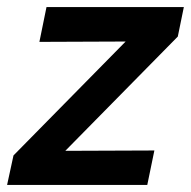

<svg xmlns="http://www.w3.org/2000/svg" viewBox="-37 -521 538 541"><path d="M-17 0 1 -83 317 -404 74 -403 94 -501H481L464 -418L147 -96L398 -97L378 0Z"/></svg>

Font: Red Hat Text Medium
Style: Italic
Weight: 500
Italic angle: -12°
Designer: Pentagram / MCKL
Foundry: Pentagram / MCKL
Version: Version 1.003; Red Hat Text Medium Italic